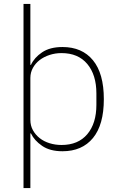

<svg xmlns="http://www.w3.org/2000/svg" viewBox="-20 -760 607 980"><path d="M100 -740H135V-429H138Q155 -466 195 -493Q235 -520 299 -520Q399 -520 454.5 -452.5Q510 -385 510 -254Q510 -123 454.5 -55.5Q399 12 299 12Q235 12 195 -15.5Q155 -43 138 -79H135V200H100ZM294 -20Q379 -20 425.5 -75Q472 -130 472 -225V-283Q472 -378 425.5 -433.5Q379 -489 294 -489Q262 -489 233 -479.5Q204 -470 182.5 -453.5Q161 -437 148 -413.5Q135 -390 135 -362V-148Q135 -119 148 -95.5Q161 -72 182.5 -55Q204 -38 233 -29Q262 -20 294 -20Z"/></svg>

Font: IBM Plex Sans ExtLt
Style: Regular
Weight: 200
Designer: Mike Abbink, Paul van der Laan, Pieter van Rosmalen
Foundry: Bold Monday
Version: Version 3.005